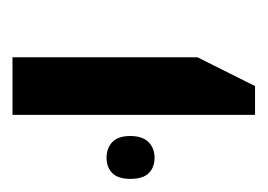

<svg xmlns="http://www.w3.org/2000/svg" viewBox="-104 -552 419 300"><g transform="rotate(-90 105.0 -402.5)"><path d="M75 -213V-592H165V-303L120 -213ZM-25 -408Q-25 -427 -16 -436Q-7 -445 8 -445Q23 -445 32.5 -436Q42 -427 42 -408Q42 -389 32.5 -379.5Q23 -370 8 -370Q-7 -370 -16 -379Q-25 -388 -25 -408Z"/></g></svg>

Font: Noto Sans Hebrew
Style: Regular
Weight: 400
Designer: Monotype Design Team
Foundry: Monotype Imaging Inc.
Version: Version 2.003;January 10, 2023;FontCreator 14.0.0.2877 64-bi